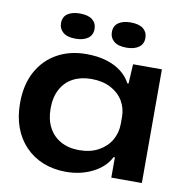

<svg xmlns="http://www.w3.org/2000/svg" viewBox="-81 -798 854 885"><g transform="rotate(10 345.5 -355.0)"><path d="M285 10Q226 10 177.5 -9.5Q129 -29 94 -65.5Q59 -102 40.5 -152.5Q22 -203 22 -266Q22 -351 55 -412.5Q88 -474 147.5 -507.5Q207 -541 285 -541Q338 -541 379 -528.5Q420 -516 449 -493.5Q478 -471 493 -441H499L504 -532H639V0H496V-95H490Q466 -47 410 -18.5Q354 10 285 10ZM327 -99Q380 -99 418 -120Q456 -141 476 -175.5Q496 -210 496 -252V-284Q496 -325 476 -358.5Q456 -392 418 -412Q380 -432 327 -432Q279 -432 242.5 -413Q206 -394 185.5 -356.5Q165 -319 165 -266Q165 -214 185 -176.5Q205 -139 241.5 -119Q278 -99 327 -99ZM460 -602Q421 -602 401.5 -618.5Q382 -635 382 -661Q382 -691 403.5 -705.5Q425 -720 460 -720Q500 -720 519.5 -704Q539 -688 539 -661Q539 -632 517.5 -617Q496 -602 460 -602ZM222 -602Q183 -602 163.5 -618.5Q144 -635 144 -661Q144 -691 165.5 -705.5Q187 -720 222 -720Q262 -720 281.5 -704Q301 -688 301 -661Q301 -632 279.5 -617Q258 -602 222 -602Z"/></g></svg>

Font: Mona Sans Expanded SemiBold
Style: Regular
Weight: 600
Width: 7
Designer: Deni Anggara
Foundry: GitHub
Version: Version 2.000